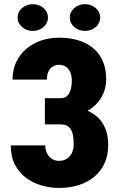

<svg xmlns="http://www.w3.org/2000/svg" viewBox="-20 -903 593 932"><path d="M305.2 -340.3H197.8V-426.3H273.9Q293.5 -426.3 305.2 -436.8Q316.9 -447.3 322.8 -467Q328.6 -486.8 328.6 -513.7Q328.6 -533.7 321.8 -550.8Q314.9 -567.9 301.3 -578.1Q287.6 -588.4 266.1 -588.4Q250 -588.4 236.3 -580.1Q222.7 -571.8 215.1 -555.9Q207.5 -540 207.5 -516.6H41Q41 -564.5 58.8 -602.1Q76.7 -639.6 107.9 -666Q139.2 -692.4 179.9 -706.3Q220.7 -720.2 266.1 -720.2Q318.4 -720.2 360.4 -707.3Q402.3 -694.3 432.6 -668.9Q462.9 -643.6 479.2 -605.7Q495.6 -567.9 495.6 -518.1Q495.6 -481.4 481.7 -449.2Q467.8 -417 442.4 -392.6Q417 -368.2 382.1 -354.2Q347.2 -340.3 305.2 -340.3ZM197.8 -383.8H305.2Q352.1 -383.8 388.9 -371.6Q425.8 -359.4 451.9 -335.9Q478 -312.5 491.7 -278.1Q505.4 -243.7 505.4 -199.2Q505.4 -149.4 487.5 -110.6Q469.7 -71.8 437.5 -44.9Q405.3 -18.1 361.8 -4.4Q318.4 9.3 266.1 9.3Q223.6 9.3 182.1 -2.7Q140.6 -14.6 106.7 -39.6Q72.8 -64.5 52.5 -103.5Q32.2 -142.6 32.2 -197.3H199.7Q199.7 -175.8 208.3 -158.7Q216.8 -141.6 231.9 -131.8Q247.1 -122.1 266.1 -122.1Q288.6 -122.1 304.9 -132.8Q321.3 -143.6 329.6 -162.1Q337.9 -180.7 337.9 -203.1Q337.9 -229.5 334 -247.8Q330.1 -266.1 321.8 -277.6Q313.5 -289.1 301.5 -294.2Q289.6 -299.3 273.9 -299.3H197.8ZM65.4 -817.9Q65.4 -845.2 87.4 -864Q109.4 -882.8 139.2 -882.8Q169.4 -882.8 191.2 -864Q212.9 -845.2 212.9 -817.9Q212.9 -790.5 191.2 -771.7Q169.4 -752.9 139.2 -752.9Q109.4 -752.9 87.4 -771.7Q65.4 -790.5 65.4 -817.9ZM318.8 -817.9Q318.8 -845.2 340.8 -864Q362.8 -882.8 392.6 -882.8Q422.9 -882.8 444.6 -864Q466.3 -845.2 466.3 -817.9Q466.3 -790.5 444.6 -771.7Q422.9 -752.9 392.6 -752.9Q362.8 -752.9 340.8 -771.7Q318.8 -790.5 318.8 -817.9Z"/></svg>

Font: Roboto Condensed Black
Style: Regular
Weight: 900
Designer: Christian Robertson
Foundry: Google
Version: Version 3.008; 2023